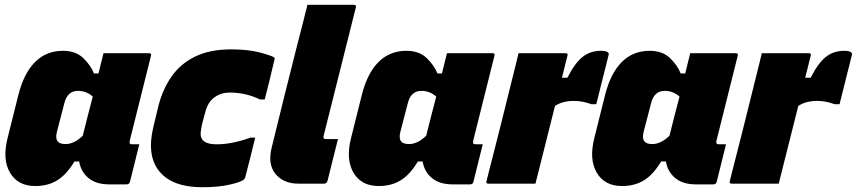

<svg xmlns="http://www.w3.org/2000/svg" viewBox="-20 -770 3592 805"><path d="M244 -557Q297 -557 328.5 -527Q360 -497 374 -462H393Q398 -482 403 -503Q408 -524 414 -547H605Q616 -547 613 -536Q591 -447 568 -356Q545 -265 524 -180Q520 -165 534 -165H564Q554 -126 544.5 -86.5Q535 -47 525 -8Q522 3 511 3H437Q383 3 351 -23.5Q319 -50 312 -93H292Q259 -38 220 -14Q181 10 128 10Q55 10 22 -46Q-11 -102 12 -192L57 -372Q80 -463 127 -510Q174 -557 244 -557ZM223 -176Q232 -166 255 -166Q291 -166 327 -201Q337 -241 347.5 -282.5Q358 -324 369 -365Q357 -376 341.5 -382.5Q326 -389 307 -389Q263 -389 250 -338L219 -219Q211 -189 223 -176Z M949 -563Q1021 -563 1069.5 -550Q1118 -537 1128 -530Q1133 -527 1131 -521Q1121 -478 1111 -437Q1101 -396 1090 -353H1070Q1039 -368 1007 -375Q975 -382 943 -382Q908 -382 880 -362.5Q852 -343 841 -301L828 -253Q823 -232 821.5 -215Q820 -198 827 -187Q840 -165 889 -165Q920 -165 956 -172Q992 -179 1030 -193H1050Q1040 -151 1029.5 -109.5Q1019 -68 1008 -26Q1007 -22 1002 -17Q991 -7 943.5 4Q896 15 828 15Q703 15 648.5 -51Q594 -117 623 -238L644 -325Q662 -396 699.5 -449.5Q737 -503 798.5 -533Q860 -563 949 -563Z M1224 -573Q1235 -614 1247 -662Q1259 -710 1269 -750H1464Q1468 -750 1471 -747Q1474 -744 1472 -739Q1438 -605 1404.5 -470Q1371 -335 1337 -201Q1335 -193 1337 -190Q1340 -187 1347 -187H1397Q1386 -144 1375 -99.5Q1364 -55 1353 -11Q1349 0 1339 0H1231Q1168 0 1134.5 -41.5Q1101 -83 1120 -155Q1146 -262 1171.5 -364Q1197 -466 1224 -573Z M1684 -557Q1737 -557 1768.5 -527Q1800 -497 1814 -462H1833Q1838 -482 1843 -503Q1848 -524 1854 -547H2045Q2056 -547 2053 -536Q2031 -447 2008 -356Q1985 -265 1964 -180Q1960 -165 1974 -165H2004Q1994 -126 1984.5 -86.5Q1975 -47 1965 -8Q1962 3 1951 3H1877Q1823 3 1791 -23.5Q1759 -50 1752 -93H1732Q1699 -38 1660 -14Q1621 10 1568 10Q1495 10 1462 -46Q1429 -102 1452 -192L1497 -372Q1520 -463 1567 -510Q1614 -557 1684 -557ZM1663 -176Q1672 -166 1695 -166Q1731 -166 1767 -201Q1777 -241 1787.5 -282.5Q1798 -324 1809 -365Q1797 -376 1781.5 -382.5Q1766 -389 1747 -389Q1703 -389 1690 -338L1659 -219Q1651 -189 1663 -176Z M2225 0H2028Q2016 0 2020 -11Q2022 -20 2030.5 -53.5Q2039 -87 2051.5 -135.5Q2064 -184 2078 -240Q2092 -296 2105.5 -350.5Q2119 -405 2130 -449Q2137 -476 2143 -501Q2149 -526 2154 -547H2351Q2363 -547 2359 -536Q2348 -490 2336 -444H2359Q2389 -504 2421.5 -530.5Q2454 -557 2500 -557Q2524 -557 2530 -549Q2534 -545 2531 -537Q2529 -528 2523 -504Q2517 -480 2509 -449Q2501 -418 2493.5 -387Q2486 -356 2480 -333H2460Q2443 -339 2425 -343Q2407 -347 2384 -347Q2365 -347 2345.5 -342.5Q2326 -338 2307 -326Q2266 -163 2225 0Z M2704 -557Q2757 -557 2788.5 -527Q2820 -497 2834 -462H2853Q2858 -482 2863 -503Q2868 -524 2874 -547H3065Q3076 -547 3073 -536Q3051 -447 3028 -356Q3005 -265 2984 -180Q2980 -165 2994 -165H3024Q3014 -126 3004.5 -86.5Q2995 -47 2985 -8Q2982 3 2971 3H2897Q2843 3 2811 -23.5Q2779 -50 2772 -93H2752Q2719 -38 2680 -14Q2641 10 2588 10Q2515 10 2482 -46Q2449 -102 2472 -192L2517 -372Q2540 -463 2587 -510Q2634 -557 2704 -557ZM2683 -176Q2692 -166 2715 -166Q2751 -166 2787 -201Q2797 -241 2807.5 -282.5Q2818 -324 2829 -365Q2817 -376 2801.5 -382.5Q2786 -389 2767 -389Q2723 -389 2710 -338L2679 -219Q2671 -189 2683 -176Z M3245 0H3048Q3036 0 3040 -11Q3042 -20 3050.5 -53.5Q3059 -87 3071.5 -135.5Q3084 -184 3098 -240Q3112 -296 3125.5 -350.5Q3139 -405 3150 -449Q3157 -476 3163 -501Q3169 -526 3174 -547H3371Q3383 -547 3379 -536Q3368 -490 3356 -444H3379Q3409 -504 3441.5 -530.5Q3474 -557 3520 -557Q3544 -557 3550 -549Q3554 -545 3551 -537Q3549 -528 3543 -504Q3537 -480 3529 -449Q3521 -418 3513.5 -387Q3506 -356 3500 -333H3480Q3463 -339 3445 -343Q3427 -347 3404 -347Q3385 -347 3365.5 -342.5Q3346 -338 3327 -326Q3286 -163 3245 0Z"/></svg>

Font: Recursive Sn Lnr St Blk
Style: Italic
Weight: 900
Italic angle: -15°
Version: Version 1.079;hotconv 1.0.112;makeotfexe 2.5.65598; ttfautoh